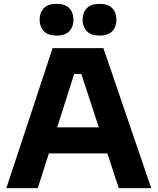

<svg xmlns="http://www.w3.org/2000/svg" viewBox="-20 -981 822 1001"><path d="M13 0 254.2 -730H519.2L768.5 0H599.2L397 -616.5L448.8 -595.5H320.2L373.5 -616.5L177 0ZM195.5 -181.2 245.8 -317.2H532.2L582.5 -181.2ZM274.8 -795.5Q230.2 -795.5 208.4 -818.5Q186.5 -841.5 186.5 -878.2Q186.5 -915 208.4 -938Q230.2 -961 274.8 -961Q320.2 -961 341.6 -938Q363 -915 363 -878.2Q363 -841.5 341.6 -818.5Q320.2 -795.5 274.8 -795.5ZM498.8 -795.5Q454.2 -795.5 432.4 -818.5Q410.5 -841.5 410.5 -878.2Q410.5 -915 432.4 -938Q454.2 -961 498.8 -961Q544.2 -961 565.6 -938Q587 -915 587 -878.2Q587 -841.5 565.6 -818.5Q544.2 -795.5 498.8 -795.5Z"/></svg>

Font: SVN-Sora Variable
Style: Regular
Weight: 400
Designer: Jonathan Barnbrook, Julián Moncada
Foundry: Barnbrook Fonts
Version: Version 2.000 - Viet hoa boi STYLEno.1 Fonts